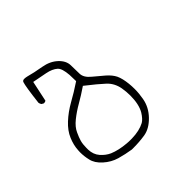

<svg xmlns="http://www.w3.org/2000/svg" viewBox="-133 -534 765 765"><g transform="rotate(-45 250.0 -151.0)"><path d="M302.7 53.2Q274.4 68.4 231.4 69.3Q224.6 69.3 221.4 69.3Q218.3 69.3 213.6 69.1Q209 68.8 202.6 68.4Q161.1 64.9 130.9 52.2Q110.4 43 94 24.2Q77.6 5.4 76.7 -22.9Q76.7 -27.8 76.7 -32.2Q76.7 -52.7 80.8 -67.9Q85 -83 94.2 -102.5Q103.5 -123.5 127.4 -142.8Q151.4 -162.1 180.4 -178.7Q209.5 -195.3 241.7 -217.3Q290.5 -179.2 313.5 -157.7Q337.9 -135.3 344.2 -100.6Q348.1 -78.6 348.1 -56.6Q348.1 -7.3 331.1 22Q316.9 44.9 302.7 53.2ZM235.8 -253.9V-249.5Q197.8 -224.1 161.6 -204.1Q127 -184.6 99.6 -159.2Q72.3 -133.8 60.5 -105.5Q48.3 -77.1 46.9 -48.8Q46.4 -43.5 46.4 -38.1Q46.4 -15.1 51.8 7.3Q57.1 32.7 82.3 55.2Q107.4 77.6 137.7 86.4Q168.5 95.2 200.2 100.1Q205.1 100.1 210.4 100.1Q242.7 100.1 274.4 95.2Q307.6 89.8 337.4 59.1Q367.2 28.3 374 -10.7Q378.9 -37.1 378.9 -62.5Q378.9 -94.2 372.6 -122.1Q369.1 -136.2 364.7 -145.5Q355.5 -164.1 335.2 -181.9Q314.9 -199.7 292.5 -217.8Q267.1 -238.3 266.6 -260.7Q266.1 -279.3 265.6 -309.1Q265.1 -335 241.5 -356.9Q217.8 -378.9 180.7 -385.3Q140.6 -392.1 110.8 -400.4Q102.5 -402.3 96.2 -402.3Q86.9 -402.3 84.5 -395Q78.6 -377.9 68.8 -294.9Q69.8 -288.1 73.7 -282.7L82.5 -277.8Q83 -277.8 83 -277.8Q89.8 -277.8 94.2 -280.8L112.8 -368.2Q147 -361.8 173.8 -356.4Q203.1 -350.6 218.8 -336.4Q231.9 -324.7 234.9 -285.6Q235.8 -271.5 235.8 -253.9Z"/></g></svg>

Font: NaikaiFont
Style: Light
Weight: 300
Version: Version 1.89